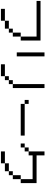

<svg xmlns="http://www.w3.org/2000/svg" viewBox="1522 -2478 957 4040"><g transform="rotate(90 2000.0 -458.5)"><path d="M666.7 -166.7H583.3V-250H666.7ZM666.7 -416.7H750V-250H666.7ZM0 -750V-833.3H833.3V-416.7H750V-750ZM166.7 0V-83.3H416.7V0ZM416.7 -83.3V-166.7H583.3V-83.3Z M1750 -916.7H1833.3V-250H1750ZM1083.3 -916.7H1166.7V-333.3H1083.3ZM1666.7 -166.7V-83.3H1583.3V-166.7ZM1666.7 -250H1750V-166.7H1666.7ZM1333.3 0V-83.3H1583.3V0Z M2083.3 -500V-583.3H2166.7V-500ZM2166.7 -416.7V-500H2833.3V-416.7Z M3000 -416.7V-500H3083.3V-416.7ZM3750 -416.7V-250H3666.7V-416.7ZM3750 -666.7H3250V-583.3H3166.7V-916.7H3250V-750H3833.3V-416.7H3750ZM3166.7 0V-83.3H3416.7V0ZM3166.7 -583.3V-500H3083.3V-583.3ZM3666.7 -166.7H3583.3V-250H3666.7ZM3416.7 -83.3V-166.7H3583.3V-83.3Z"/></g></svg>

Font: GalmuriMono11 Regular
Style: Regular
Weight: 400
Designer: Lee Minseo (quiple)
Version: Version 2.399;hotconv 1.1.1;makeotfexe 2.6.0 DEVELOPMENT